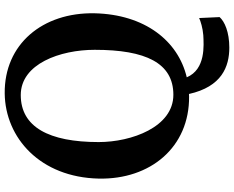

<svg xmlns="http://www.w3.org/2000/svg" viewBox="-109 -696 989 811"><g transform="rotate(-90 385.5 -290.5)"><path d="M36.6 -367.7C32.2 -149.9 168.9 15.6 383.8 13.7C387.2 13.7 390.6 13.2 394 13.2C424.8 151.9 509.8 183.6 589.8 183.6C656.2 183.6 700.2 163.6 718.8 142.6L714.8 56.2C701.2 62.5 672.9 71.3 642.6 73.7C600.6 75.7 498.5 84.5 464.4 3.9C618.7 -32.7 730 -173.3 734.9 -385.3C739.3 -605 604.5 -767.6 396 -765.1C208.5 -762.7 42 -615.2 36.6 -367.7ZM390.6 -52.7C254.4 -52.7 190.9 -229.5 190.9 -368.2C190.9 -578.1 254.4 -697.3 389.6 -697.3C521.5 -697.3 580.6 -530.8 580.6 -384.8C580.6 -169.4 524.9 -52.7 390.6 -52.7Z"/></g></svg>

Font: Merriweather
Style: Bold
Weight: 700
Designer: Eben Sorkin ( eben@eyebytes.com )
Foundry: Sorkin Type Co.
Version: Version 1.003